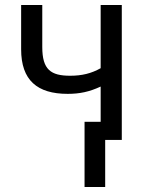

<svg xmlns="http://www.w3.org/2000/svg" viewBox="-20 -556 570 763"><path d="M316 187H398V0H464V-536H380V-285C343 -264 305 -255 259 -255C182 -255 148 -279 148 -369V-536H64V-360C64 -237 128 -183 249 -183C296 -183 335 -191 380 -212V-72H316Z"/></svg>

Font: Noto Sans Mono Condensed
Style: Regular
Weight: 400
Width: 3
Designer: Monotype Design Team
Foundry: Monotype Imaging Inc.
Version: Version 2.014